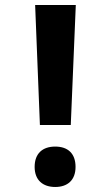

<svg xmlns="http://www.w3.org/2000/svg" viewBox="-20 -734 417 765"><path d="M120 -714 139 -236H262L282 -714ZM118 -69C118 -16 151 11 200 11C249 11 281 -16 281 -69C281 -123 250 -150 200 -150C150 -150 118 -123 118 -69Z"/></svg>

Font: Noto Sans Oriya Cond Bold
Style: Bold
Weight: 700
Width: 3
Designer: Amélie Bonet and Sol Matas
Foundry: Google LLC
Version: Version 2.006